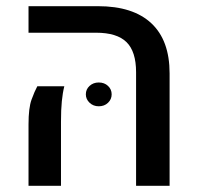

<svg xmlns="http://www.w3.org/2000/svg" viewBox="-20 -598 638 618"><path d="M418 0V-365.7Q418 -432.1 387.2 -462.4Q356.4 -492.7 289.1 -492.7H71.8V-578.1H295.4Q408.2 -578.1 467 -523.2Q525.9 -468.3 525.9 -361.8V0ZM71.8 0V-197.8Q71.8 -250.5 81.5 -277.3Q91.3 -304.2 100.1 -320.3H187Q181.6 -298.8 179 -272Q176.3 -245.1 176.3 -206.1V0ZM297.9 -255.9Q280.3 -255.9 268.3 -267.3Q256.3 -278.8 256.3 -294.4Q256.3 -310.5 268.3 -321.5Q280.3 -332.5 297.9 -332.5Q315.9 -332.5 327.6 -321.5Q339.4 -310.5 339.4 -294.4Q339.4 -278.3 327.6 -267.1Q315.9 -255.9 297.9 -255.9Z"/></svg>

Font: Heebo Medium
Style: Regular
Weight: 500
Designer: Oded Ezer
Foundry: Ezer Type House
Version: Version 3.100